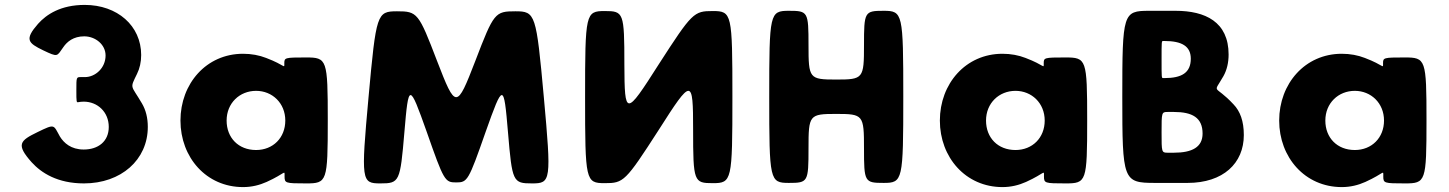

<svg xmlns="http://www.w3.org/2000/svg" viewBox="-20 -747 5903 782"><path d="M238 -555C253 -577 279 -599 323 -599C368 -599 410 -566 410 -521C410 -470 368 -433 326 -433H308C291 -433 291 -431 291 -381C291 -330 291 -329 300 -331C305 -332 313 -333 321 -333C377 -333 423 -291 423 -230C423 -171 380 -138 321 -138C269 -138 240 -165 224 -191C197 -239 205 -244 133 -209C61 -174 44 -159 109 -86C148 -43 214 0 322 0C473 0 582 -96 582 -230C582 -267 574 -299 558 -326C513 -403 508 -384 538 -446C549 -468 555 -494 555 -523C555 -642 458 -727 325 -727C227 -727 169 -688 135 -650C79 -586 94 -572 156 -542C217 -513 211 -517 238 -555Z M715 -256C715 -106 820 15 970 15C1005 15 1037 7 1066 -6C1145 -42 1139 -57 1139 -29C1139 -1 1142 0 1227 0C1312 0 1315 -7 1315 -257C1315 -506 1312 -513 1226 -513C1140 -513 1138 -512 1138 -489C1138 -465 1143 -481 1064 -511C1036 -522 1004 -528 970 -528C820 -528 715 -406 715 -256ZM903 -256C903 -327 956 -377 1023 -377C1089 -377 1142 -327 1142 -256C1142 -186 1092 -136 1023 -136C951 -136 903 -186 903 -256Z M2147 0C2224 0 2226 -10 2195 -351C2164 -691 2161 -701 2079 -701C1996 -701 1991 -695 1916 -499C1840 -302 1836 -302 1760 -499C1685 -695 1680 -701 1597 -701C1515 -701 1512 -691 1481 -351C1450 -10 1452 0 1529 0C1607 0 1610 -6 1627 -208C1644 -410 1647 -410 1718 -210C1788 -10 1792 -4 1838 -4C1884 -4 1888 -10 1958 -210C2029 -410 2032 -410 2049 -208C2066 -6 2069 0 2147 0Z M2663 -218C2798 -430 2803 -430 2803 -218C2803 -7 2806 -1 2883 -1C2961 -1 2963 -11 2963 -352C2963 -692 2961 -702 2883 -702C2806 -702 2799 -696 2663 -485C2528 -273 2524 -273 2523 -485C2523 -696 2520 -702 2443 -702C2365 -702 2363 -692 2363 -352C2363 -11 2365 -1 2443 -1C2520 -1 2527 -7 2663 -218Z M3386 -283C3496 -283 3499 -279 3499 -143C3499 -6 3501 -2 3579 -2C3657 -2 3659 -12 3659 -353C3659 -693 3657 -703 3579 -703C3501 -703 3499 -699 3499 -563C3499 -427 3496 -423 3386 -423C3276 -423 3273 -427 3273 -563C3273 -699 3271 -703 3193 -703C3115 -703 3113 -693 3113 -353C3113 -12 3115 -2 3193 -2C3271 -2 3273 -6 3273 -143C3273 -279 3276 -283 3386 -283Z M3808 -256C3808 -106 3913 15 4063 15C4098 15 4130 7 4159 -6C4238 -42 4232 -57 4232 -29C4232 -1 4235 0 4320 0C4405 0 4408 -7 4408 -257C4408 -506 4405 -513 4319 -513C4233 -513 4231 -512 4231 -489C4231 -465 4236 -481 4157 -511C4129 -522 4097 -528 4063 -528C3913 -528 3808 -406 3808 -256ZM3996 -256C3996 -327 4049 -377 4116 -377C4182 -377 4235 -327 4235 -256C4235 -186 4185 -136 4116 -136C4044 -136 3996 -186 3996 -256Z M4551 -353C4551 -12 4554 -2 4684 -2H4817C4962 -2 5046 -82 5046 -197C5046 -254 5031 -294 5004 -322C4925 -407 4919 -360 4963 -437C4977 -462 4984 -492 4984 -525C4984 -658 4889 -703 4768 -703H4660C4554 -703 4551 -693 4551 -353ZM4711 -504C4711 -578 4711 -580 4717 -580H4723C4793 -580 4830 -559 4830 -508C4830 -450 4792 -429 4723 -429H4717C4711 -429 4711 -431 4711 -504ZM4711 -208C4711 -289 4711 -291 4736 -291H4761C4836 -291 4878 -268 4878 -203C4878 -148 4836 -125 4761 -125H4736C4711 -125 4711 -127 4711 -208Z M5190 -256C5190 -106 5295 15 5445 15C5480 15 5512 7 5541 -6C5620 -42 5614 -57 5614 -29C5614 -1 5617 0 5702 0C5787 0 5790 -7 5790 -257C5790 -506 5787 -513 5701 -513C5615 -513 5613 -512 5613 -489C5613 -465 5618 -481 5539 -511C5511 -522 5479 -528 5445 -528C5295 -528 5190 -406 5190 -256ZM5378 -256C5378 -327 5431 -377 5498 -377C5564 -377 5617 -327 5617 -256C5617 -186 5567 -136 5498 -136C5426 -136 5378 -186 5378 -256Z"/></svg>

Font: Hussar Print
Style: Bold
Weight: 700
Foundry: Cannot Into Space Fonts
Version: Version 2.00